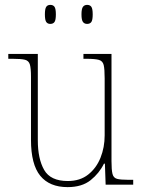

<svg xmlns="http://www.w3.org/2000/svg" viewBox="-20 -757 586 787"><path d="M257 10Q183 10 145 -36.5Q107 -83 107 -184V-442Q107 -477 102.5 -492.5Q98 -508 82.5 -512Q67 -516 32 -516H14V-536H135V-182Q135 -106 161 -60.5Q187 -15 258 -15Q308 -15 341.5 -41.5Q375 -68 392 -110.5Q409 -153 409 -202V-436Q409 -474 405 -490.5Q401 -507 385.5 -511.5Q370 -516 334 -516H322V-536H437V-97Q437 -61 441 -44.5Q445 -28 459.5 -24Q474 -20 505 -20H526V0H413L410 -86H406Q387 -47 351.5 -18.5Q316 10 257 10ZM337 -659Q326 -659 320 -667Q314 -675 314 -698Q314 -721 320 -729Q326 -737 337 -737Q349 -737 354.5 -729Q360 -721 360 -698Q360 -675 354.5 -667Q349 -659 337 -659ZM186 -659Q175 -659 169.5 -667Q164 -675 164 -698Q164 -721 169.5 -729Q175 -737 186 -737Q198 -737 203.5 -729Q209 -721 209 -698Q209 -675 203.5 -667Q198 -659 186 -659Z"/></svg>

Font: Noto Serif Hebrew SemiCondensed Thin
Style: Regular
Weight: 100
Width: 4
Designer: Monotype Design Team
Foundry: Monotype Imaging Inc.
Version: Version 2.004; ttfautohint (v1.8.4.7-5d5b)